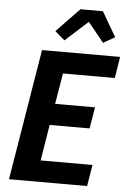

<svg xmlns="http://www.w3.org/2000/svg" viewBox="-63 -1027 727 1073"><g transform="rotate(5 300.0 -490.5)"><path d="M29 0 150 -735H588L569 -615H278L249 -442H473L453 -322H229L196 -120H487L467 0ZM270 -800 215 -847 344 -981H470L551 -842L486 -805L397 -915Z"/></g></svg>

Font: Iosevka Aile Heavy
Style: Italic
Weight: 900
Italic angle: -9°
Designer: Belleve Invis
Foundry: Belleve Invis
Version: Version 31.1.0; ttfautohint (v1.8.4)